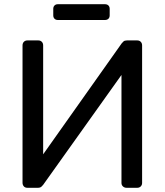

<svg xmlns="http://www.w3.org/2000/svg" viewBox="-20 -892 782 912"><path d="M110 0Q99 0 93 -7Q87 -14 87 -24V-676Q87 -687 93.5 -693.5Q100 -700 110 -700H162Q172 -700 178.5 -693.5Q185 -687 185 -676V-159L558 -686Q561 -690 566.5 -695Q572 -700 583 -700H632Q642 -700 648.5 -693.5Q655 -687 655 -676V-23Q655 -13 648.5 -6.5Q642 0 632 0H581Q571 0 564 -6.5Q557 -13 557 -23V-536L185 -14Q183 -11 177 -5.5Q171 0 160 0ZM255 -797Q245 -797 239 -803Q233 -809 233 -819V-850Q233 -860 239 -866Q245 -872 255 -872H478Q489 -872 495 -866Q501 -860 501 -850V-819Q501 -809 495 -803Q489 -797 478 -797Z"/></svg>

Font: Rubik Light
Style: Regular
Weight: 400
Version: Version 2.101